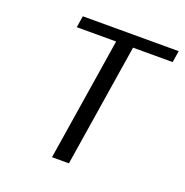

<svg xmlns="http://www.w3.org/2000/svg" viewBox="-109 -679 750 779"><g transform="rotate(20 266.5 -290.0)"><path d="M111 -530H281L197 0H270L354 -530H525L533 -580H119Z"/></g></svg>

Font: Charger Sport
Style: DfObl
Weight: 400
Designer: Jasper
Foundry: Cannot Into Space Fonts
Version: Version 1.1